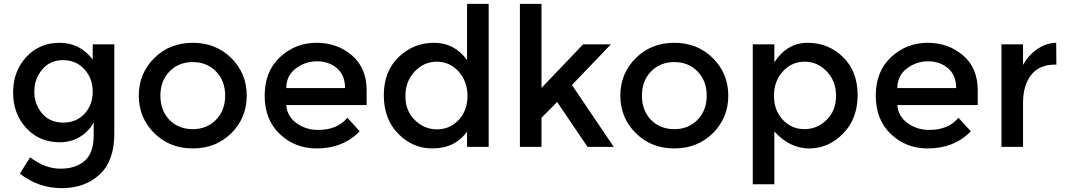

<svg xmlns="http://www.w3.org/2000/svg" viewBox="-20 -762 5531 996"><path d="M573 -532V-68Q573 73 496.5 143.5Q420 214 300 214Q180 214 83 139L136 54Q214 113 293.5 113Q373 113 419.5 72Q466 31 466 -59V-127Q441 -80 394.5 -52Q348 -24 290 -24Q184 -24 116 -98Q48 -172 48 -282Q48 -392 116 -466Q184 -540 289.5 -540Q395 -540 461 -453V-532ZM158 -286Q158 -221 198.5 -173.5Q239 -126 307.5 -126Q376 -126 418.5 -172Q461 -218 461 -286.5Q461 -355 418 -402.5Q375 -450 307 -450Q239 -450 198.5 -401Q158 -352 158 -286Z M859 -140Q907 -92 980 -92Q1053 -92 1100.5 -140.5Q1148 -189 1148 -266Q1148 -343 1100.5 -391.5Q1053 -440 980 -440Q907 -440 859.5 -391.5Q812 -343 812 -266Q812 -189 859 -140ZM1180 -71Q1100 8 980 8Q860 8 780 -71.5Q700 -151 700 -266Q700 -381 780 -460.5Q860 -540 980 -540Q1100 -540 1180 -460.5Q1260 -381 1260 -266Q1260 -151 1180 -71Z M1882 -217H1465Q1469 -159 1518 -123.5Q1567 -88 1630 -88Q1730 -88 1782 -151L1846 -81Q1760 8 1622 8Q1510 8 1431.5 -66.5Q1353 -141 1353 -266.5Q1353 -392 1433 -466Q1513 -540 1621.5 -540Q1730 -540 1806 -474.5Q1882 -409 1882 -294ZM1465 -305H1770Q1770 -372 1728 -408Q1686 -444 1624.5 -444Q1563 -444 1514 -406.5Q1465 -369 1465 -305Z M2403 -450V-742H2515V0H2403V-80Q2341 8 2222 8Q2121 8 2046 -68Q1971 -144 1971 -268Q1971 -392 2048 -466Q2125 -540 2231.5 -540Q2338 -540 2403 -450ZM2083 -263Q2083 -187 2132 -139Q2181 -91 2247 -91Q2313 -91 2359 -139.5Q2405 -188 2405 -264Q2405 -340 2359 -391Q2313 -442 2246 -442Q2179 -442 2131 -391Q2083 -340 2083 -263Z M2789 0H2677V-742H2789V-306L3005 -532H3149L2947 -321L3164 0H3028L2870 -233L2789 -151Z M3357 -140Q3405 -92 3478 -92Q3551 -92 3598.5 -140.5Q3646 -189 3646 -266Q3646 -343 3598.5 -391.5Q3551 -440 3478 -440Q3405 -440 3357.5 -391.5Q3310 -343 3310 -266Q3310 -189 3357 -140ZM3678 -71Q3598 8 3478 8Q3358 8 3278 -71.5Q3198 -151 3198 -266Q3198 -381 3278 -460.5Q3358 -540 3478 -540Q3598 -540 3678 -460.5Q3758 -381 3758 -266Q3758 -151 3678 -71Z M3997 -80V194H3885V-532H3997V-439Q4063 -540 4170 -540Q4277 -540 4353 -466Q4429 -392 4429 -269Q4429 -146 4353.5 -69Q4278 8 4177.5 8Q4077 8 3997 -80ZM3995 -265Q3995 -189 4041 -140.5Q4087 -92 4153 -92Q4219 -92 4268 -140Q4317 -188 4317 -264.5Q4317 -341 4269 -391.5Q4221 -442 4154 -442Q4087 -442 4041 -391.5Q3995 -341 3995 -265Z M5052 -217H4635Q4639 -159 4688 -123.5Q4737 -88 4800 -88Q4900 -88 4952 -151L5016 -81Q4930 8 4792 8Q4680 8 4601.5 -66.5Q4523 -141 4523 -266.5Q4523 -392 4603 -466Q4683 -540 4791.5 -540Q4900 -540 4976 -474.5Q5052 -409 5052 -294ZM4635 -305H4940Q4940 -372 4898 -408Q4856 -444 4794.5 -444Q4733 -444 4684 -406.5Q4635 -369 4635 -305Z M5454 -427Q5371 -427 5329 -373Q5287 -319 5287 -228V0H5175V-532H5287V-425Q5314 -475 5360.5 -507Q5407 -539 5459 -540L5460 -427Q5457 -427 5454 -427Z"/></svg>

Font: Montserrat_am3
Style: Regular
Weight: 400
Designer: Julieta Ulanovsky
Foundry: Julieta Ulanovsky, Armenina letters added by Vahan Hovhannisyan
Version: Version 2.001